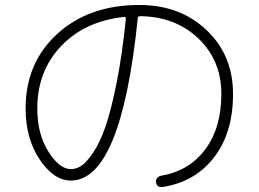

<svg xmlns="http://www.w3.org/2000/svg" viewBox="-20 -738 1040 772"><path d="M479 -670Q321 -653 225.5 -552.5Q130 -452 130 -302Q130 -199 174.5 -128.5Q219 -58 265 -58Q286 -58 306.5 -71Q327 -84 354 -123.5Q381 -163 403.5 -227Q426 -291 448.5 -403Q471 -515 486 -662Q486 -670 479 -670ZM265 -12Q197 -12 140 -96Q83 -180 83 -302Q83 -486 210.5 -602Q338 -718 540 -718Q704 -718 810.5 -617Q917 -516 917 -360Q917 -204 840.5 -105Q764 -6 633 14Q611 17 607 -6Q606 -15 611.5 -22Q617 -29 626 -31Q740 -50 805 -137Q870 -224 870 -360Q870 -495 778 -583Q686 -671 544 -673Q534 -673 534 -665Q467 -12 265 -12Z"/></svg>

Font: Rounded Mplus 1c Light
Style: Regular
Weight: 300
Version: Version 1.059.20150529